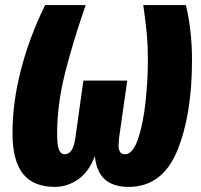

<svg xmlns="http://www.w3.org/2000/svg" viewBox="-20 -715 787 753"><path d="M29 -193Q29 -315 63 -444.5Q97 -574 157 -695H316Q264 -545 234 -424Q204 -303 204 -190Q204 -147 211 -128.5Q218 -110 234 -110Q250 -110 260.5 -125.5Q271 -141 276 -177L307 -399H479L447 -174Q445 -154 445 -147Q445 -129 450.5 -119.5Q456 -110 470 -110Q501 -110 521.5 -170.5Q542 -231 551 -317Q560 -403 560 -481Q560 -535 555.5 -583.5Q551 -632 542 -695H709Q733 -596 733 -480Q733 -263 674.5 -122.5Q616 18 484 18Q363 18 352 -103Q329 -41 286.5 -11.5Q244 18 195 18Q111 18 70 -33.5Q29 -85 29 -193Z"/></svg>

Font: Fira Sans Extra Condensed ExtraBold
Style: Italic
Weight: 800
Width: 3
Italic angle: -8°
Designer: Carrois Corporate & Edenspiekermann AG
Foundry: Carrois Corporate GbR & Edenspiekermann AG
Version: Version 4.203